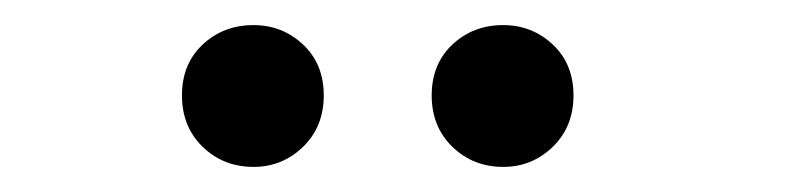

<svg xmlns="http://www.w3.org/2000/svg" viewBox="-20 -727 630 153"><path d="M381 -594Q357 -594 340.5 -610Q324 -626 324 -651Q324 -676 340.5 -691.5Q357 -707 381 -707Q404 -707 420.5 -691.5Q437 -676 437 -651Q437 -626 420.5 -610Q404 -594 381 -594ZM182 -594Q158 -594 141.5 -610Q125 -626 125 -651Q125 -676 141.5 -691.5Q158 -707 182 -707Q205 -707 221.5 -691.5Q238 -676 238 -651Q238 -626 221.5 -610Q205 -594 182 -594Z"/></svg>

Font: Hedvig Letters Serif 24pt 24pt
Style: Regular
Weight: 400
Version: Version 1.000